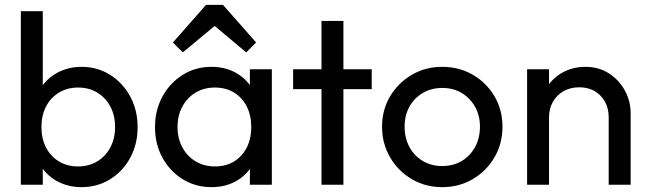

<svg xmlns="http://www.w3.org/2000/svg" viewBox="-20 -760 2671 790"><path d="M315.8 10Q261.5 10 218.4 -12.6Q175.2 -35.2 149.2 -75.1Q123.2 -115 120.2 -166.2V-309Q123.2 -360.8 149.8 -400.5Q176.2 -440.2 219.5 -462.6Q262.8 -485 315.8 -485Q381 -485 433.2 -452Q485.5 -419 515.9 -363Q546.2 -307 546.2 -236.5Q546.2 -167 516 -111.1Q485.8 -55.2 433.4 -22.6Q381 10 315.8 10ZM300.8 -75.2Q345.8 -75.2 380 -95.9Q414.2 -116.5 433.9 -153.2Q453.5 -190 453.5 -237.5Q453.5 -285.2 433.9 -321.9Q414.2 -358.5 380.1 -379.1Q346 -399.8 301.5 -399.8Q257 -399.8 222.8 -379.1Q188.5 -358.5 169.5 -321.9Q150.5 -285.2 150.5 -237.2Q150.5 -189.8 169.4 -153.1Q188.2 -116.5 222.4 -95.9Q256.5 -75.2 300.8 -75.2ZM65.8 0V-714H156V-358.5L139.2 -243.8L156 -127.5V0Z M850.2 10Q784.5 10 731.8 -22.6Q679 -55.2 648.4 -111.1Q617.8 -167 617.8 -236.5Q617.8 -306.8 648.4 -362.8Q679 -418.8 731.6 -451.9Q784.2 -485 849.8 -485Q904.2 -485 946.8 -462.5Q989.2 -440 1015.1 -400.2Q1041 -360.5 1043.8 -309V-166.2Q1040.8 -114.8 1015.2 -74.9Q989.8 -35 947.1 -12.5Q904.5 10 850.2 10ZM864.8 -75.2Q932 -75.2 972.9 -120.4Q1013.8 -165.5 1013.8 -237.2Q1013.8 -285.5 995.1 -322.1Q976.5 -358.8 942.9 -379.2Q909.2 -399.8 864.2 -399.8Q819.2 -399.8 784.8 -379Q750.2 -358.2 730.4 -321.6Q710.5 -285 710.5 -237.5Q710.5 -190 730.4 -153.4Q750.2 -116.8 785 -96Q819.8 -75.2 864.8 -75.2ZM1008.2 0V-127.5L1024.8 -243.8L1008.2 -358.5V-475H1098.5V0ZM732.2 -544.5 691.5 -585.2 827.8 -740H897.5L1033.8 -585.2L993 -544.5L832.8 -678.8L893.2 -678Z M1302.8 0V-674H1393V0ZM1186 -393.2V-475H1509.5V-393.2Z M1799.5 10Q1730.2 10 1674.1 -23.1Q1618 -56.2 1585 -112.8Q1552 -169.2 1552 -238.8Q1552 -308 1585 -363.5Q1618 -419 1674.1 -452Q1730.2 -485 1799.5 -485Q1869.2 -485 1925.4 -452.4Q1981.5 -419.8 2014.5 -363.9Q2047.5 -308 2047.5 -238.8Q2047.5 -169 2014.5 -112.6Q1981.5 -56.2 1925.4 -23.1Q1869.2 10 1799.5 10ZM1799.5 -76.8Q1844.8 -76.8 1879.9 -97.6Q1915 -118.5 1934.9 -155.4Q1954.8 -192.2 1954.8 -239Q1954.8 -285.2 1934.5 -321Q1914.2 -356.8 1879.5 -377.5Q1844.8 -398.2 1799.5 -398.2Q1755 -398.2 1719.8 -377.5Q1684.5 -356.8 1664.6 -321Q1644.8 -285.2 1644.8 -238.8Q1644.8 -192 1664.6 -155.2Q1684.5 -118.5 1719.8 -97.6Q1755 -76.8 1799.5 -76.8Z M2484.5 0V-276.5Q2484.5 -331.2 2450.9 -366Q2417.2 -400.8 2363.4 -400.8Q2326.8 -400.8 2298.8 -384.9Q2270.8 -369 2254.9 -341Q2239 -313 2239 -276.8L2201.5 -297.8Q2201.5 -352 2225.9 -394.1Q2250.2 -436.2 2292.9 -460.6Q2335.6 -485 2389.5 -485Q2443.5 -485 2485.4 -458.1Q2527.2 -431.2 2551 -387.6Q2574.8 -344 2574.8 -294.5V0ZM2148.8 0V-475H2239V0Z"/></svg>

Font: Outfit Thin
Style: Regular
Weight: 100
Designer: Rodrigo Fuenzalida
Foundry: fragTYPE
Version: Version 1.000